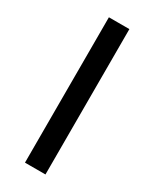

<svg xmlns="http://www.w3.org/2000/svg" viewBox="-175 -707 607 755"><g transform="rotate(30 128.5 -330.0)"><path d="M82 0V-660H175V0Z"/></g></svg>

Font: Bricolage Grotesque 24pt
Style: Regular
Weight: 400
Designer: Mathieu Triay
Foundry: Atelier Triay
Version: Version 1.001;gftools[0.9.33.dev8+g029e19f]